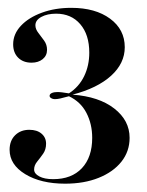

<svg xmlns="http://www.w3.org/2000/svg" viewBox="-20 -714 368 480"><path d="M142.7 -254.8Q82.3 -254.8 43.1 -278.6Q4 -302.4 4 -339.5Q4 -362.1 17.7 -375.8Q31.5 -389.5 53.2 -389.5Q72.6 -389.5 83.9 -379.8Q95.2 -370.2 95.2 -354.8Q95.2 -340.3 87.9 -329.8Q80.6 -319.4 73 -310.1Q65.3 -300.8 65.3 -290.3Q65.3 -279.8 78.2 -273Q91.1 -266.1 112.9 -266.1Q158.9 -266.1 184.7 -293.5Q210.5 -321 210.5 -369.4Q210.5 -404 196 -431.9Q181.5 -459.7 152.4 -473.4Q137.9 -469.4 130.2 -467.7Q122.6 -466.1 116.9 -466.1Q112.1 -466.1 108.1 -468.5Q104 -471 104 -474.2Q104 -479 109.7 -481.5Q115.3 -483.9 123.4 -483.9Q129 -483.9 135.1 -483.1Q141.1 -482.3 152.4 -480.6Q177.4 -496.8 190.3 -523.4Q203.2 -550 203.2 -582.3Q203.2 -627.4 180.6 -653.6Q158.1 -679.8 120.2 -679.8Q98.4 -679.8 83.5 -671.8Q68.5 -663.7 68.5 -650.8Q68.5 -641.1 75.8 -631.9Q83.1 -622.6 90.3 -612.5Q97.6 -602.4 97.6 -589.5Q97.6 -575 86.7 -566.1Q75.8 -557.3 58.9 -557.3Q37.9 -557.3 25.4 -569.8Q12.9 -582.3 12.9 -603.2Q12.9 -629 32.3 -649.6Q51.6 -670.2 84.7 -682.3Q117.7 -694.4 158.1 -694.4Q218.5 -694.4 255.2 -667.3Q291.9 -640.3 291.9 -596Q291.9 -555.6 257.7 -524.6Q223.4 -493.5 161.3 -477.4Q227.4 -472.6 265.7 -442.7Q304 -412.9 304 -369.4Q304 -335.5 283.5 -309.7Q262.9 -283.9 226.6 -269.4Q190.3 -254.8 142.7 -254.8Z"/></svg>

Font: Playfair 144pt SemiCondensed SemiBold
Style: Regular
Weight: 600
Width: 4
Designer: Claus Eggers Sørensen
Foundry: Claus Eggers Sørensen
Version: Version 2.203